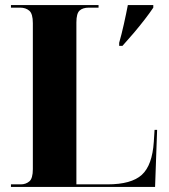

<svg xmlns="http://www.w3.org/2000/svg" viewBox="-20 -734 664 754"><path d="M448 -566Q457 -597 466.5 -639.5Q476 -682 482 -714H582V-704Q568 -683 547.5 -656.5Q527 -630 504 -603Q481 -576 461 -554H448ZM23 0V-10H62Q81 -10 95 -21.5Q109 -33 109 -70V-643Q109 -680 95 -692Q81 -704 59 -704H23V-714H367V-704H329Q305 -704 292.5 -692.5Q280 -681 280 -646V-10H402Q496 -10 537 -47.5Q578 -85 584 -177L587 -224H597L589 0Z"/></svg>

Font: Noto Serif Display SemiCondensed ExtraBold
Style: Regular
Weight: 800
Width: 4
Designer: Monotype Design Team
Foundry: Monotype Imaging Inc.
Version: Version 2.009